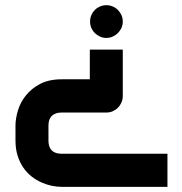

<svg xmlns="http://www.w3.org/2000/svg" viewBox="-20 -520 701 739"><path d="M39.6 -36.1Q39.6 -63 48.8 -94.2Q58.1 -125.5 79.3 -152.3Q100.6 -179.2 134.5 -197Q168.5 -214.8 217.8 -214.8H325.7V-329.1H452.6V-150.9Q452.6 -137.7 447.8 -126.2Q442.9 -114.7 434.3 -106Q425.8 -97.2 414.3 -92Q402.8 -86.9 389.6 -86.9H217.8Q192.9 -86.9 179.7 -74.2Q166.5 -61.5 166.5 -36.1V21Q166.5 71.8 217.8 71.8H624.5V199.2H217.8Q199.7 199.2 179.4 195.1Q159.2 190.9 139.4 182.1Q119.6 173.3 101.6 159.2Q83.5 145 69.8 125.2Q56.2 105.5 47.9 79.6Q39.6 53.7 39.6 21ZM326.7 -437Q326.7 -450.2 331.5 -461.7Q336.4 -473.1 345 -481.7Q353.5 -490.2 365 -495.1Q376.5 -500 389.6 -500Q402.3 -500 413.8 -495.1Q425.3 -490.2 433.8 -481.7Q442.4 -473.1 447.5 -461.7Q452.6 -450.2 452.6 -437Q452.6 -424.3 447.5 -412.8Q442.4 -401.4 433.8 -392.8Q425.3 -384.3 413.8 -379.2Q402.3 -374 389.6 -374Q376.5 -374 365 -379.2Q353.5 -384.3 345 -392.8Q336.4 -401.4 331.5 -412.8Q326.7 -424.3 326.7 -437Z"/></svg>

Font: Audiowide
Style: Regular
Weight: 400
Designer: Astigmatic (AOETI)
Foundry: Astigmatic (AOETI)
Version: Version 1.002